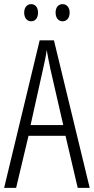

<svg xmlns="http://www.w3.org/2000/svg" viewBox="-20 -909 454 929"><path d="M97 -848C97 -822 111 -806 131 -806C150 -806 164 -821 164 -848C164 -874 150 -889 131 -889C111 -889 97 -873 97 -848ZM249 -848C249 -822 263 -806 283 -806C302 -806 317 -821 317 -848C317 -874 302 -889 283 -889C263 -889 249 -874 249 -848ZM356 0H414L241 -714H172L0 0H58L118 -252H297ZM224 -574 286 -304H128L188 -574C196 -609 202 -637 206 -667C211 -637 217 -609 224 -574Z"/></svg>

Font: Noto Sans Khmer UI ExtraCondensed Light
Style: Regular
Weight: 300
Width: 2
Designer: Danh Hong and the Monotype Design Team
Foundry: Monotype Imaging Inc.
Version: Version 2.002